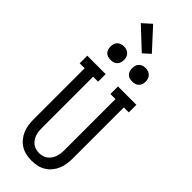

<svg xmlns="http://www.w3.org/2000/svg" viewBox="-378 -1217 1255 1255"><g transform="rotate(45 250.0 -589.5)"><path d="M250 8Q224 8 198.5 2.5Q173 -3 151 -16.5Q129 -30 112.5 -50Q96 -70 86 -94Q76 -118 72.5 -143.5Q69 -169 69 -195V-665H23V-735H193V-665H147V-195Q147 -179 148.5 -163Q150 -147 155 -132Q160 -117 169 -103.5Q178 -90 190.5 -80.5Q203 -71 218.5 -66.5Q234 -62 250 -62Q266 -62 281.5 -66.5Q297 -71 309.5 -80.5Q322 -90 331 -103.5Q340 -117 345 -132Q350 -147 352 -163Q354 -179 354 -195V-665H307V-735H477V-665H431V-195Q431 -169 427.5 -143.5Q424 -118 414 -94Q404 -70 387.5 -50Q371 -30 349 -16.5Q327 -3 301.5 2.5Q276 8 250 8ZM350 -823Q337 -823 325 -826.5Q313 -830 304 -839Q295 -848 291.5 -860Q288 -872 288 -885Q288 -898 291.5 -910Q295 -922 304 -931Q313 -940 325 -944Q337 -948 350 -948Q363 -948 375 -944Q387 -940 396 -931Q405 -922 409 -910Q413 -898 413 -885Q413 -872 409 -860Q405 -848 396 -839Q387 -830 375 -826.5Q363 -823 350 -823ZM150 -823Q137 -823 125 -826.5Q113 -830 104 -839Q95 -848 91.5 -860Q88 -872 88 -885Q88 -898 91.5 -910Q95 -922 104 -931Q113 -940 125 -944Q137 -948 150 -948Q163 -948 175 -944Q187 -940 196 -931Q205 -922 209 -910Q213 -898 213 -885Q213 -872 209 -860Q205 -848 196 -839Q187 -830 175 -826.5Q163 -823 150 -823ZM264 -998 120 -1133 180 -1187 313 -1042Z"/></g></svg>

Font: Iosevka Gothic
Style: Regular
Weight: 400
Monospace: yes
Designer: Belleve Invis
Foundry: Belleve Invis
Version: Version 15.5.1; ttfautohint (v1.8.4)